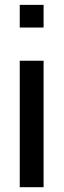

<svg xmlns="http://www.w3.org/2000/svg" viewBox="-20 -782 266 802"><path d="M162.1 0Q137.7 0 62.5 0Q62.5 -20.5 62.5 -51.8Q62.5 -145.5 62.5 -330.1Q62.5 -379.9 62.5 -528.3Q87.9 -528.3 162.1 -528.3Q162.1 -396.5 162.1 0ZM162.1 -667Q137.7 -667 62.5 -667Q62.5 -690.4 62.5 -761.7Q87.9 -761.7 162.1 -761.7Q162.1 -738.3 162.1 -667Z"/></svg>

Font: Noto Sans Hebrew DECATHLON 
Style: Regular
Weight: 400
Designer: Monotype Design team
Version: Version 1.03 uh